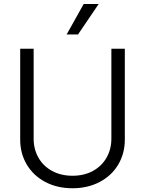

<svg xmlns="http://www.w3.org/2000/svg" viewBox="-20 -958 747 989"><path d="M623 -707V-239.3Q623 -167.5 589.1 -110.4Q555.2 -53.2 493.7 -20.8Q432.1 11.7 353.5 11.7Q274.4 11.7 213.1 -20.8Q151.9 -53.2 117.9 -110.4Q84 -167.5 84 -239.3V-707H153.3V-244.1Q153.3 -189 178.2 -145.5Q203.1 -102.1 248.5 -77.4Q293.9 -52.7 353.5 -52.7Q413.1 -52.7 458.5 -77.4Q503.9 -102.1 528.8 -145.8Q553.7 -189.5 553.7 -244.1V-707ZM411.1 -937.5H488.3L381.8 -780.3H323.2Z"/></svg>

Font: Pretendard Std Light
Style: Regular
Weight: 300
Designer: Base glyphs from Inter by Rasmus Andersson; Hangeul glyphs from Noto Sans CJK(Source Han Sans) by Jang Soo-young and Kan
Foundry: Kil Hyung-jin
Version: Version 1.309